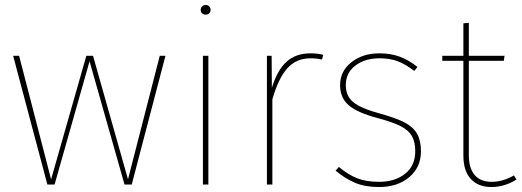

<svg xmlns="http://www.w3.org/2000/svg" viewBox="-20 -744 2106 774"><path d="M511 0H482L341 -497L200 0H171L33 -519H57L186 -21L328 -519H355L496 -21L624 -519H647Z M829 -704Q829 -696 823.5 -690.5Q818 -685 809 -685Q800 -685 794.5 -690.5Q789 -696 789 -704Q789 -712 794.5 -718Q800 -724 809 -724Q818 -724 823.5 -718Q829 -712 829 -704ZM820 0H798V-519H820Z M1283 -523 1278 -504Q1256 -509 1232 -509Q1175 -509 1139 -469.5Q1103 -430 1078 -344V0H1056V-519H1075L1076 -390Q1098 -462 1135.5 -495.5Q1173 -529 1232 -529Q1259 -529 1283 -523Z M1663 -474 1650 -458Q1615 -485 1583.5 -497Q1552 -509 1510 -509Q1451 -509 1412.5 -479.5Q1374 -450 1374 -401Q1374 -356 1405.5 -331Q1437 -306 1516 -285Q1577 -268 1611.5 -250Q1646 -232 1661.5 -204.5Q1677 -177 1677 -134Q1677 -70 1630 -30Q1583 10 1508 10Q1452 10 1411.5 -7Q1371 -24 1333 -56L1346 -71Q1383 -40 1419.5 -25.5Q1456 -11 1508 -11Q1572 -11 1613 -43.5Q1654 -76 1654 -134Q1654 -172 1640.5 -195.5Q1627 -219 1596 -235Q1565 -251 1506 -267Q1422 -289 1386.5 -319Q1351 -349 1351 -401Q1351 -457 1396.5 -493Q1442 -529 1509 -529Q1555 -529 1591.5 -515.5Q1628 -502 1663 -474Z M2062 -20Q2013 10 1961 10Q1908 10 1878 -22.5Q1848 -55 1848 -117V-499H1763V-519H1848V-650L1870 -652V-519H2014L2011 -499H1870V-118Q1870 -66 1893.5 -38.5Q1917 -11 1962 -11Q2007 -11 2052 -37Z"/></svg>

Font: Fira Sans Thin
Style: Regular
Weight: 100
Designer: bBox Type GmbH & Carrois Corporate GbR & Edenspiekermann AG
Foundry: bBox Type GmbH & Carrois Corporate GbR & Edenspiekermann AG
Version: Version 4.301